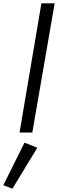

<svg xmlns="http://www.w3.org/2000/svg" viewBox="-72 -800 350 1159"><path d="M178 -780H258L123 0H46ZM76 61 153 92 3 339 -52 318Z"/></svg>

Font: Von Book
Style: Italic
Weight: 400
Version: Version 4.000; ttfautohint (v1.8.4.7-5d5b)